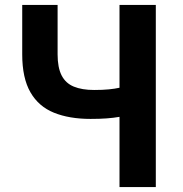

<svg xmlns="http://www.w3.org/2000/svg" viewBox="-20 -761 744 781"><path d="M466.1 0V-285.7Q441.2 -281.4 413.9 -279.4Q386.7 -277.3 348 -277.3Q262 -277.3 199.6 -302.5Q137.1 -327.7 103.8 -385.6Q70.4 -443.5 70.4 -539.7V-740.8H214.3V-539.7Q214.3 -486.3 230.6 -454.3Q247 -422.3 280.2 -408.7Q313.5 -395 363 -395Q398 -395 422.6 -397.5Q447.1 -399.9 466.1 -404.1V-740.8H613.8V0Z"/></svg>

Font: Noto Sans SC Thin
Style: Regular
Weight: 100
Designer: Ryoko NISHIZUKA 西塚涼子 (kana, bopomofo & ideographs); Paul D. Hunt (Latin, Greek & Cyrillic); Sandoll Communications 산돌커뮤니
Foundry: Adobe
Version: Version 2.004-H2;hotconv 1.0.118;makeotfexe 2.5.65603